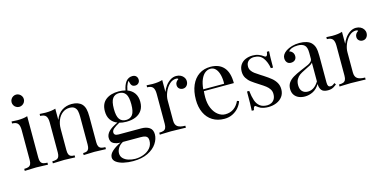

<svg xmlns="http://www.w3.org/2000/svg" viewBox="-84 -1256 3897 1934"><g transform="rotate(-15 1864.0 -288.5)"><path d="M28.8 0ZM206.5 -701.2Q206.5 -684.1 197.8 -669.2Q189 -654.3 174.3 -645.8Q159.7 -637.2 142.6 -637.2Q125.5 -637.2 110.6 -645.8Q95.7 -654.3 87.2 -669.2Q78.6 -684.1 78.6 -701.2Q78.6 -718.3 87.2 -732.9Q95.7 -747.6 110.6 -756.3Q125.5 -765.1 142.6 -765.1Q159.7 -765.1 174.3 -756.3Q189 -747.6 197.8 -732.9Q206.5 -718.3 206.5 -701.2ZM270.5 -21V0L255.4 -0.5Q193.8 -3.9 149.4 -3.9Q105 -3.9 43.5 -0.5L28.3 0V-21Q56.6 -21 73 -27.3Q89.4 -33.7 96.9 -49.3Q104.5 -64.9 104.5 -92.8V-405.8Q104.5 -452.1 87.6 -473.1Q70.8 -494.1 28.3 -494.1V-515.1Q59.6 -512.2 90.3 -512.2Q153.8 -512.2 194.3 -525.9V-92.8Q194.3 -64.9 201.9 -49.3Q209.5 -33.7 225.8 -27.3Q242.2 -21 270.5 -21Z M763.7 -491.2Q782.2 -470.7 790.3 -440.7Q798.3 -410.6 798.3 -359.9V-92.8Q798.3 -64.9 805.9 -49.3Q813.5 -33.7 829.8 -27.3Q846.2 -21 874.5 -21V0L859.9 -0.5Q797.4 -3.9 754.4 -3.9Q713.4 -3.9 656.2 -0.5L642.6 0V-21Q667.5 -21 681.4 -27.3Q695.3 -33.7 701.9 -49.3Q708.5 -64.9 708.5 -92.8V-381.8Q708.5 -418 702.9 -442.4Q697.3 -466.8 679.4 -481.9Q661.6 -497.1 627.4 -497.1Q586.4 -497.1 554.4 -473.1Q522.5 -449.2 504.9 -407.5Q487.3 -365.7 487.3 -314.9V-92.8Q487.3 -64.9 493.9 -49.3Q500.5 -33.7 514.6 -27.3Q528.8 -21 553.7 -21V0L540 -0.5Q484.4 -3.9 441.4 -3.9Q398.4 -3.9 335.9 -0.5L321.3 0V-21Q349.6 -21 366 -27.3Q382.3 -33.7 389.9 -49.3Q397.5 -64.9 397.5 -92.8V-405.8Q397.5 -452.1 380.6 -473.1Q363.8 -494.1 321.3 -494.1V-515.1Q352.5 -512.2 383.3 -512.2Q446.8 -512.2 487.3 -525.9V-408.2Q512.2 -471.7 556.9 -500.2Q601.6 -528.8 657.7 -528.8Q727.5 -528.8 763.7 -491.2Z M1389.6 -17.1Q1389.6 30.8 1358.6 78.1Q1327.6 125.5 1264.4 156.7Q1201.2 188 1109.9 188Q1057.6 188 1011.5 177.5Q965.3 167 937 146.2Q908.7 125.5 908.7 96.2Q908.7 62 944.6 30.3Q980.5 -1.5 1034.2 -25.9H1030.8Q992.7 -25.9 961.7 -42Q930.7 -58.1 930.7 -102.1Q930.7 -136.2 959.2 -167Q987.8 -197.8 1055.7 -228.5Q1011.7 -245.6 987.3 -281.2Q962.9 -316.9 962.9 -371.1Q962.9 -450.2 1013.4 -489.5Q1064 -528.8 1147.5 -528.8Q1186 -528.8 1218.3 -520Q1228.5 -575.7 1253.4 -608.9Q1280.3 -642.1 1321.8 -642.1Q1346.7 -642.1 1360.6 -627.4Q1374.5 -612.8 1374.5 -589.8Q1374.5 -569.3 1360.8 -555.7Q1347.2 -542 1326.7 -542Q1301.3 -542 1290 -557.4Q1278.8 -572.8 1273.4 -605Q1258.8 -591.8 1246.6 -556.2Q1238.8 -529.8 1236.3 -514.6Q1281.7 -498 1307.1 -461.9Q1332.5 -425.8 1332.5 -371.1Q1332.5 -317.9 1308.6 -282.5Q1284.7 -247.1 1243.2 -230Q1201.7 -212.9 1147.5 -212.9Q1106 -212.9 1073.7 -222.2Q1033.2 -200.7 1011.5 -182.4Q989.7 -164.1 989.7 -143.1Q989.7 -126.5 1001 -118.2Q1012.2 -109.9 1037.6 -109.9H1272.5Q1324.7 -109.9 1357.2 -87.9Q1389.6 -65.9 1389.6 -17.1ZM1056.6 -371.1Q1056.6 -294.9 1079.8 -262.9Q1103 -231 1147.5 -231Q1192.4 -231 1215.6 -262.7Q1238.8 -294.4 1238.8 -371.1Q1238.8 -447.8 1215.6 -479.5Q1192.4 -511.2 1147.5 -511.2Q1103 -511.2 1079.8 -479.2Q1056.6 -447.3 1056.6 -371.1ZM1320.8 29.8Q1320.8 10.3 1314.2 -1.7Q1307.6 -13.7 1291 -19.8Q1274.4 -25.9 1244.6 -25.9H1058.6Q1026.9 -9.8 1008.8 18.3Q990.7 46.4 990.7 75.2Q990.7 107.4 1012.2 128.9Q1033.7 150.4 1067.4 160.6Q1101.1 170.9 1136.7 170.9Q1181.2 170.9 1223.6 155Q1266.1 139.2 1293.5 107.2Q1320.8 75.2 1320.8 29.8Z M1838.9 -450.2Q1838.9 -423.8 1823.2 -405.5Q1807.6 -387.2 1781.7 -387.2Q1759.8 -387.2 1744.1 -401.1Q1728.5 -415 1728.5 -439Q1728.5 -471.7 1762.7 -493.2Q1755.9 -502.9 1741.7 -502.9Q1702.1 -502.9 1670.4 -472.7Q1638.7 -442.4 1620.6 -397.9Q1602.5 -353.5 1602.5 -314.9V-103Q1602.5 -56.6 1628.9 -38.8Q1655.3 -21 1708.5 -21V0Q1703.1 0 1684.6 -1Q1585 -3.9 1554.7 -3.9Q1530.8 -3.9 1453.1 -1Q1440.4 0 1436.5 0V-21Q1464.8 -21 1481.2 -27.3Q1497.6 -33.7 1505.1 -49.3Q1512.7 -64.9 1512.7 -92.8V-405.8Q1512.7 -452.1 1495.8 -473.1Q1479 -494.1 1436.5 -494.1V-515.1Q1467.8 -512.2 1498.5 -512.2Q1562 -512.2 1602.5 -525.9V-400.9Q1613.8 -432.1 1635 -461.4Q1656.2 -490.7 1685.5 -509.8Q1714.8 -528.8 1747.6 -528.8Q1773.9 -528.8 1794.7 -518.3Q1815.4 -507.8 1827.1 -489.7Q1838.9 -471.7 1838.9 -450.2Z M2108.4 14.2Q2037.1 14.2 1985.1 -18.3Q1933.1 -50.8 1905.8 -109.6Q1878.4 -168.5 1878.4 -245.1Q1878.4 -332 1906.2 -396Q1934.1 -460 1985.1 -494.4Q2036.1 -528.8 2104.5 -528.8Q2194.3 -528.8 2242.9 -474.4Q2291.5 -419.9 2291.5 -309.1H1979Q1975.6 -282.2 1975.6 -245.1Q1975.6 -179.2 1997.3 -129.9Q2019 -80.6 2054.2 -54.2Q2089.4 -27.8 2128.4 -27.8Q2229 -27.8 2275.4 -127.9L2295.4 -120.1Q2283.7 -85 2258.1 -54.4Q2232.4 -23.9 2194.1 -4.9Q2155.8 14.2 2108.4 14.2ZM1977.5 -328.1H2195.3Q2197.3 -377.9 2187 -419.4Q2176.8 -460.9 2154.8 -485.4Q2132.8 -509.8 2100.6 -509.8Q2069.8 -509.8 2043.9 -490Q2018.1 -470.2 2000.5 -429.4Q1982.9 -388.7 1977.5 -328.1Z M2654.3 -492.2Q2665 -483.9 2671.9 -483.9Q2689.5 -483.9 2694.3 -527.8H2717.3Q2713.4 -479 2713.4 -357.9H2690.4Q2679.7 -423.8 2647.9 -466.8Q2616.2 -509.8 2554.2 -509.8Q2518.1 -509.8 2495.1 -489.5Q2472.2 -469.2 2472.2 -433.1Q2472.2 -408.7 2484.9 -389.6Q2497.6 -370.6 2517.1 -356Q2536.6 -341.3 2572.3 -318.8L2600.6 -300.8Q2646.5 -271 2674.6 -247.8Q2702.6 -224.6 2720 -194.6Q2737.3 -164.6 2737.3 -126Q2737.3 -81.5 2714.1 -50Q2690.9 -18.6 2651.9 -2.2Q2612.8 14.2 2566.4 14.2Q2522 14.2 2487.3 0Q2467.8 -9.8 2446.3 -26.9Q2442.4 -30.8 2437 -30.8Q2422.4 -30.8 2416.5 6.8H2393.6Q2397.5 -50.3 2397.5 -192.9H2420.4Q2427.7 -130.9 2441.4 -90.8Q2455.1 -50.8 2483.4 -28.3Q2511.7 -5.9 2559.6 -5.9Q2581.5 -5.9 2601.8 -15.4Q2622.1 -24.9 2635.3 -46.1Q2648.4 -67.4 2648.4 -101.1Q2648.4 -128.4 2634.5 -150.1Q2620.6 -171.9 2598.1 -189.2Q2575.7 -206.5 2535.2 -231.9Q2485.8 -263.2 2459.7 -283.2Q2433.6 -303.2 2415.5 -332Q2397.5 -360.8 2397.5 -399.9Q2397.5 -442.4 2417.5 -471.4Q2437.5 -500.5 2470.9 -514.6Q2504.4 -528.8 2545.4 -528.8Q2580.6 -528.8 2608.6 -517.6Q2636.7 -506.3 2654.3 -492.2Z M3154.3 -491.2Q3177.2 -467.8 3185.8 -436.8Q3194.3 -405.8 3194.3 -351.1V-73.2Q3194.3 -48.3 3201.4 -37.1Q3208.5 -25.9 3225.1 -25.9Q3237.3 -25.9 3247.6 -31.2Q3257.8 -36.6 3270 -46.9L3281.2 -29.8Q3263.7 -16.6 3252 -9.3Q3240.2 -2 3225.1 2.4Q3210 6.8 3189.9 6.8Q3141.6 6.8 3122.8 -17.3Q3104 -41.5 3104 -82Q3074.7 -33.7 3033.7 -13.4Q2992.7 6.8 2950.2 6.8Q2915.5 6.8 2886.7 -5.1Q2857.9 -17.1 2840.6 -42.2Q2823.2 -67.4 2823.2 -105Q2823.2 -143.1 2841.8 -169.9Q2860.4 -196.8 2894 -217Q2927.7 -237.3 2984.4 -261.2L3003.9 -269.5Q3040 -283.7 3059.8 -293.5Q3079.6 -303.2 3091.8 -316.2Q3104 -329.1 3104 -346.2V-408.2Q3104 -466.3 3079.8 -487.5Q3055.7 -508.8 3011.2 -508.8Q2940.4 -508.8 2912.1 -473.1Q2932.1 -468.3 2945.6 -451.9Q2959 -435.5 2959 -412.1Q2959 -386.7 2943.1 -372.3Q2927.2 -357.9 2900.4 -357.9Q2875 -357.9 2860.6 -375Q2846.2 -392.1 2846.2 -419.9Q2846.2 -459 2893.1 -491.2Q2917.5 -507.3 2953.4 -518.1Q2989.3 -528.8 3033.2 -528.8Q3074.2 -528.8 3105.5 -518.8Q3136.7 -508.8 3154.3 -491.2ZM3008.3 -248Q2979.5 -234.4 2959.5 -220Q2939.5 -205.6 2925.3 -181.2Q2911.1 -156.7 2911.1 -121.1Q2911.1 -77.6 2933.1 -55.4Q2955.1 -33.2 2991.2 -33.2Q3057.6 -33.2 3104 -108.9V-305.2Q3096.7 -293.9 3079.6 -284.2Q3062.5 -274.4 3008.3 -248Z M3713.4 -450.2Q3713.4 -423.8 3697.8 -405.5Q3682.1 -387.2 3656.2 -387.2Q3634.3 -387.2 3618.7 -401.1Q3603 -415 3603 -439Q3603 -471.7 3637.2 -493.2Q3630.4 -502.9 3616.2 -502.9Q3576.7 -502.9 3544.9 -472.7Q3513.2 -442.4 3495.1 -397.9Q3477.1 -353.5 3477.1 -314.9V-103Q3477.1 -56.6 3503.4 -38.8Q3529.8 -21 3583 -21V0Q3577.6 0 3559.1 -1Q3459.5 -3.9 3429.2 -3.9Q3405.3 -3.9 3327.6 -1Q3314.9 0 3311 0V-21Q3339.4 -21 3355.7 -27.3Q3372.1 -33.7 3379.6 -49.3Q3387.2 -64.9 3387.2 -92.8V-405.8Q3387.2 -452.1 3370.4 -473.1Q3353.5 -494.1 3311 -494.1V-515.1Q3342.3 -512.2 3373 -512.2Q3436.5 -512.2 3477.1 -525.9V-400.9Q3488.3 -432.1 3509.5 -461.4Q3530.8 -490.7 3560.1 -509.8Q3589.4 -528.8 3622.1 -528.8Q3648.4 -528.8 3669.2 -518.3Q3689.9 -507.8 3701.7 -489.7Q3713.4 -471.7 3713.4 -450.2Z"/></g></svg>

Font: TypoPRO Playfair Display
Style: Regular
Weight: 400
Designer: Claus Eggers Sørensen
Foundry: Claus Eggers Sørensen
Version: Version 1.004;PS 001.004;hotconv 1.0.70;makeotf.lib2.5.58329